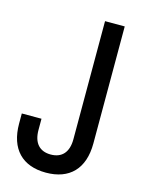

<svg xmlns="http://www.w3.org/2000/svg" viewBox="-108 -752 626 829"><g transform="rotate(15 205.0 -337.0)"><path d="M345 -163V-686H257V-158C257 -100 229 -69 179 -69C129 -69 101 -100 101 -158V-208H13V-163C13 -49 74 12 179 12C284 12 345 -49 345 -163Z"/></g></svg>

Font: Archivo Narrow
Style: Regular
Weight: 400
Designer: Hector Gatti
Foundry: Omnibus-Type
Version: Version 1.003;PS 001.003;hotconv 1.0.70;makeotf.lib2.5.58329